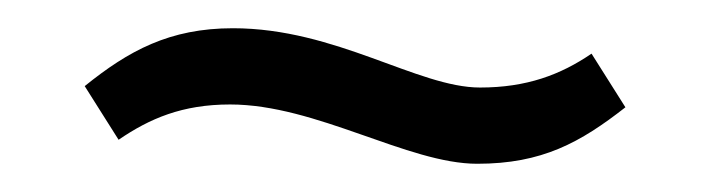

<svg xmlns="http://www.w3.org/2000/svg" viewBox="-20 -342 508 136"><path d="M40 -281 64 -243C86 -258 109 -268 143 -268C204 -268 269 -226 318 -226C364 -226 391 -241 423 -266L399 -304C377 -289 353 -280 320 -280C276 -280 218 -322 145 -322C100 -322 71 -306 40 -281Z"/></svg>

Font: Charger Sport
Style: ExLitNrw
Weight: 200
Designer: Jasper
Foundry: Cannot Into Space Fonts
Version: Version 1.1